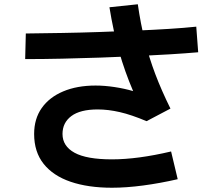

<svg xmlns="http://www.w3.org/2000/svg" viewBox="-20 -827 1040 900"><path d="M505 53Q393 53 311 25Q229 -3 184.5 -59Q140 -115 140 -199Q140 -270 175.5 -320.5Q211 -371 276 -398.5Q341 -426 428 -426Q470 -426 516.5 -419Q563 -412 604 -400Q565 -491 538 -586Q511 -681 493 -793L626 -807Q639 -716 659 -636Q679 -556 708 -479.5Q737 -403 779 -318L667 -259Q596 -289 541.5 -301.5Q487 -314 438 -314Q356 -314 314.5 -283Q273 -252 273 -199Q273 -142 329.5 -111Q386 -80 505 -80Q625 -80 782 -117L813 13Q730 32 651 42.5Q572 53 505 53ZM98 -550 101 -670Q184 -671 271.5 -672.5Q359 -674 446.5 -677Q534 -680 616 -683.5Q698 -687 770.5 -691.5Q843 -696 900 -702L909 -582Q852 -577 778.5 -572.5Q705 -568 622 -564Q539 -560 450 -557Q361 -554 272 -552Q183 -550 98 -550Z"/></svg>

Font: Murecho Thin SemiBold
Style: Regular
Weight: 600
Version: Version 1.010